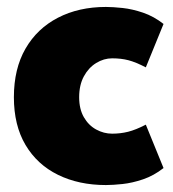

<svg xmlns="http://www.w3.org/2000/svg" viewBox="-20 -522 497 553"><path d="M400 -163Q371 -148 349 -142.5Q327 -137 303 -137Q279 -137 257 -149Q235 -161 221.5 -184.5Q208 -208 208 -242Q208 -277 221.5 -302Q235 -327 257 -340.5Q279 -354 303 -354Q329 -354 350 -348.5Q371 -343 400 -328L451 -453Q423 -475 392 -485.5Q361 -496 333 -499Q305 -502 285 -502Q207 -502 147 -471Q87 -440 53.5 -382Q20 -324 20 -242Q20 -161 53.5 -104.5Q87 -48 147 -18.5Q207 11 285 11Q305 11 333 8Q361 5 392 -5.5Q423 -16 451 -38Z"/></svg>

Font: Catamaran Thin Black
Style: Regular
Weight: 900
Version: Version 2.000